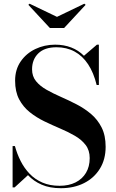

<svg xmlns="http://www.w3.org/2000/svg" viewBox="-20 -1001 628 1036"><path d="M308.5 14.5Q248.5 14.5 204.8 -4.5Q161 -23.5 131 -56L59 10H48V-213H60.5Q72 -170.5 91.5 -132Q111 -93.5 140 -63.2Q169 -33 209 -15.8Q249 1.5 301.5 1.5Q351.5 1.5 387.8 -16.8Q424 -35 444 -68.5Q464 -102 464 -148Q464 -190 442 -218.8Q420 -247.5 384.2 -268.2Q348.5 -289 305.5 -307.2Q262.5 -325.5 219.5 -346.2Q176.5 -367 140.8 -395.5Q105 -424 83.2 -465.2Q61.5 -506.5 61.5 -566Q61.5 -625.5 91.5 -669.2Q121.5 -713 170.8 -736.5Q220 -760 277.5 -760Q324.5 -760 363.8 -745Q403 -730 433 -700L503 -760H513.5V-542.5H501.5Q485.5 -608.5 455.5 -654Q425.5 -699.5 382.5 -722.8Q339.5 -746 285 -746Q220.5 -746 186.8 -713Q153 -680 153 -627Q153 -589 174.5 -562.8Q196 -536.5 231.5 -516.5Q267 -496.5 309.2 -478Q351.5 -459.5 394 -437.5Q436.5 -415.5 471.8 -385.5Q507 -355.5 528.5 -312.8Q550 -270 550 -209Q550 -141 519 -90.8Q488 -40.5 433.5 -13Q379 14.5 308.5 14.5ZM249 -850 133 -975 139.5 -981 287.5 -910 435 -981 442 -975 326 -850Z"/></svg>

Font: Bodoni Moda 18pt SemiBold
Style: Regular
Weight: 600
Designer: Owen Earl
Foundry: indestructible type
Version: Version 2.005